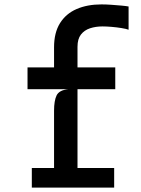

<svg xmlns="http://www.w3.org/2000/svg" viewBox="-20 -852 640 872"><path d="M225.5 -20V-349Q225.5 -395 237.2 -419Q249 -443 291 -447L225.5 -523.5V-637Q225.5 -703.5 252.5 -746.8Q279.5 -790 328 -811Q376.5 -832 441 -832Q462 -832 486.8 -830.2Q511.5 -828.5 532.8 -826.5Q554 -824.5 564 -822.5V-717Q553.5 -721 532 -724.5Q510.5 -728 487 -730Q463.5 -732 446 -732Q414.5 -732 388.8 -723.5Q363 -715 347.5 -695Q332 -675 332 -639.5V-20ZM124.5 0V-89H498.5V0ZM105 -447V-546H503.5V-447Z"/></svg>

Font: Spline Sans Mono Medium
Style: Regular
Weight: 500
Monospace: yes
Version: Version 1.004